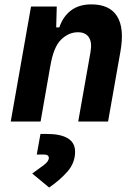

<svg xmlns="http://www.w3.org/2000/svg" viewBox="-20 -547 626 864"><path d="M28.3 0 119.6 -517.6H235.4L232.9 -423.8H247.1Q263.7 -473.1 299.8 -500.2Q335.9 -527.3 390.6 -527.3Q473.6 -527.3 507.1 -473.6Q540.5 -419.9 522 -315.4L466.3 0H332L387.2 -312.5Q395 -356.4 379.9 -379.2Q364.7 -401.9 330.6 -401.9Q289.1 -401.9 254.9 -368.7Q220.7 -335.4 206.5 -249.5V-250.5L162.6 0ZM201.2 296.9 125 233.9Q155.3 212.4 177.5 195.6Q199.7 178.7 199.7 163.6Q199.7 148.4 177.2 148.4H145.5L162.1 55.7H189Q317.9 55.7 317.9 135.7Q317.9 186 283.7 224.9Q249.5 263.7 201.2 296.9Z"/></svg>

Font: Cascadia Mono
Style: Bold Italic
Weight: 700
Italic angle: -10°
Monospace: yes
Designer: Aaron Bell
Foundry: Saja Typeworks
Version: Version 2404.023; ttfautohint (v1.8.4)